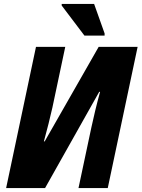

<svg xmlns="http://www.w3.org/2000/svg" viewBox="-20 -951 716 971"><path d="M407 -771H509V-782L456 -931H292V-923ZM11 0H208L482 -487L486 -486C468 -421 453 -357 442 -306L377 0H525L676 -714H479L206 -236H202C218 -293 234 -359 245 -407L310 -714H162Z"/></svg>

Font: Noto Sans SemiCondensed ExtraBold
Style: Italic
Weight: 800
Width: 4
Italic angle: -12°
Designer: Monotype Design Team
Foundry: Monotype Imaging Inc.
Version: Version 2.013